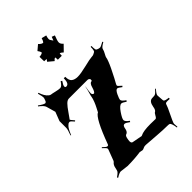

<svg xmlns="http://www.w3.org/2000/svg" viewBox="-299 -1120 1254 1254"><g transform="rotate(-45 328.5 -492.5)"><path d="M387.7 -945.8 397.5 -971.2 418.5 -962.9Q403.8 -926.3 403.8 -912.4Q403.8 -898.4 420.4 -883.8L380.9 -843.3Q368.2 -855 358.9 -858.9Q356.4 -854 356.4 -836.9H319.8Q319.8 -855 317.9 -859.9Q307.6 -857.4 298.8 -845.2L260.7 -877Q269.5 -887.7 271.5 -892.1Q265.6 -893.1 249.5 -893.1L248.5 -935.1Q266.6 -935.1 278.8 -943.8Q277.3 -956.1 265.6 -971.2L300.8 -1001Q317.4 -982.9 330.6 -982.9Q339.8 -992.2 344.7 -1011.2L378.4 -1002.9Q372.6 -985.4 372.6 -975.3Q372.6 -965.3 380.9 -956.1ZM150.9 -23.9 94.7 -30.8Q80.6 -30.8 53.7 -13.2L48.8 -20Q69.8 -34.2 76.2 -42.2Q82.5 -50.3 86.4 -72.8Q90.3 -95.2 106 -106.9Q107.9 -108.9 109.9 -112.8L138.7 -189Q139.6 -190.9 139.6 -196.8Q139.6 -202.6 114.7 -225.1L118.7 -230Q141.6 -208 147.7 -208Q153.8 -208 155.8 -209L159.7 -214.8Q225.6 -393.6 262.7 -409.2Q262.2 -409.2 263.9 -412.4Q265.6 -415.5 268.8 -421.9Q272 -428.2 276.1 -436Q280.3 -443.8 284.7 -453.4Q289.1 -462.9 293 -472.7Q302.2 -497.1 303.5 -507.1Q304.7 -517.1 310.8 -537.1Q316.9 -557.1 322.8 -585.9H323.7Q316.9 -543.9 316.9 -532.2V-529.8Q316.9 -523.9 320.6 -519Q324.2 -514.2 329.8 -514.2Q335.4 -514.2 341.1 -524.7Q346.7 -535.2 350.1 -547.9Q358.9 -582 376 -582H378.9Q380.9 -587.9 380.9 -592.8Q380.9 -597.7 375.7 -602.3Q370.6 -606.9 362.8 -606.9H191.9Q177.2 -606.9 161.9 -591.3Q146.5 -575.7 127.2 -547.1Q107.9 -518.6 102.8 -512.7Q97.7 -506.8 97.7 -504.9Q97.7 -502.9 119.6 -477.1L113.8 -472.2Q93.8 -496.1 86.9 -496.1Q80.1 -496.1 73.7 -492.2L62.5 -481.9Q49.8 -469.2 32.7 -426.8L28.8 -429.2Q43.9 -468.3 43.9 -482.9V-545.9L67.9 -607.9L49.8 -671.9Q45.4 -688 12.7 -712.9L16.6 -717.8Q47.4 -695.3 60.5 -693.8Q68.8 -695.3 71.8 -703.1L76.7 -715.8Q79.6 -722.7 79.6 -731.4Q79.6 -740.2 70.8 -772L77.6 -773.9Q90.8 -732.4 113.3 -714.4Q121.1 -708 128.7 -707.5Q136.2 -707 161.1 -700.9Q186 -694.8 200.2 -694.8Q214.4 -694.8 233.9 -725.1L242.7 -719.2Q225.6 -694.8 225.6 -684.3Q225.6 -673.8 235.8 -673.8Q261.7 -673.8 261.7 -724.1H274.9Q274.9 -689.9 290.8 -678Q306.6 -666 334 -666Q361.3 -666 416.3 -679.4Q471.2 -692.9 486.8 -693.4Q502.4 -693.8 509.3 -698Q516.1 -702.1 520.5 -704.1Q530.8 -707.5 530.8 -745.1H538.6Q538.6 -745.1 538.6 -729.5Q538.6 -723.1 539.8 -718.3Q541 -713.4 541.3 -711.2Q541.5 -709 544.4 -706.8Q547.4 -704.6 547.9 -704.1Q548.3 -703.6 553.2 -702.1Q558.1 -700.7 560.8 -699.5Q563.5 -698.2 571.3 -698.2Q579.1 -698.2 607.9 -714.8L611.8 -709Q589.4 -695.8 583 -689Q576.7 -682.1 575.4 -674.1Q574.2 -666 564 -647.5Q553.7 -628.9 553.5 -624.5Q553.2 -620.1 551 -612.5Q548.8 -605 544.9 -595.2Q541 -585.4 537.4 -576.7Q533.7 -567.9 527.6 -555.2Q521.5 -542.5 517.3 -534.2Q513.2 -525.9 506.1 -512Q499 -498 495.6 -491.2Q482.4 -466.3 477.5 -458Q472.7 -449.7 472.7 -444.8Q472.7 -439.9 497.6 -418.9L491.7 -412.1Q469.2 -430.2 460.9 -430.2Q448.7 -430.2 435.3 -402.3Q421.9 -374.5 421.9 -363.5Q421.9 -352.5 449.7 -333L443.8 -325.2Q420.4 -341.8 410.6 -341.8Q393.6 -341.8 368.7 -305.2Q343.8 -268.6 343.8 -254.9Q343.8 -241.2 370.6 -222.2L365.7 -214.8Q341.3 -232.9 332 -232.9Q322.8 -232.9 318.4 -225.3Q314 -217.8 312.7 -208Q311.5 -198.2 306.4 -189Q301.3 -179.7 291.5 -176.8Q281.7 -173.8 277.8 -156Q273.9 -138.2 273.9 -128.9Q273.9 -110.8 288.6 -109.9L350.6 -98.1Q351.6 -97.2 353.3 -97.2Q355 -97.2 358.9 -99.1Q384.3 -112.8 450.7 -112.8L496.6 -111.8Q503.9 -111.8 512.5 -128.4Q521 -145 528.8 -147.9Q539.6 -155.3 543 -179.2Q550.3 -223.1 577.6 -224.1L595.7 -225.1Q603.5 -225.1 610.8 -230Q618.2 -234.9 634.8 -253.9L638.7 -250Q614.7 -223.6 614.7 -211.9L617.7 -168.9Q618.2 -162.6 620.1 -159.7Q625 -152.3 656.7 -148.9L655.8 -139.2Q647 -140.1 635.3 -140.1Q623.5 -140.1 619.4 -137.5Q615.2 -134.8 611.6 -122.3Q607.9 -109.9 593.8 -81.5Q560.5 -13.7 560.5 -5.1Q560.5 3.4 562.5 24.9L556.6 25.9Q551.8 -13.2 540.5 -23.9V-22.9Q537.6 -25.9 522.9 -25.9Q508.3 -25.9 479 -27.1Q449.7 -28.3 428.7 -30.3Q346.2 -36.6 332.5 -37.4Q318.8 -38.1 309.6 -33Q300.3 -27.8 293 -27.8L272 -32.2Q213.9 -23.9 150.9 -23.9ZM230 -671.9 227.5 -674.8Q227.5 -673.3 230 -671.9ZM223.6 -681.2 222.7 -683.1Z"/></g></svg>

Font: Eater
Style: Regular
Weight: 400
Version: Version 001.002